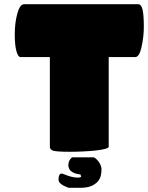

<svg xmlns="http://www.w3.org/2000/svg" viewBox="-20 -730 701 908"><path d="M215.8 -36.1V-460H77.1Q65.4 -460 57.6 -488.3Q49.8 -516.6 49.8 -567.9Q49.8 -622.6 62 -666Q73.7 -710 94.2 -710H633.8Q648.4 -710 654.3 -684.1Q660.2 -658.2 660.2 -604Q660.2 -554.7 648.9 -505.9Q638.7 -460 619.1 -460H494.1V-36.1Q494.1 -25.4 432.1 -18.1Q370.6 -12.2 310.1 -12.2Q250.5 -12.2 231.9 -17.1Q215.8 -22.5 215.8 -36.1ZM310.1 73.2Q303.2 62.5 303.2 49.8Q304.2 26.9 320.8 14.2H422.9Q431.2 16.1 443.8 31.2Q456.5 46.4 460 65.9Q460.4 98.1 451.4 115.2Q442.4 132.3 425.8 142.1Q403.3 158.2 360.8 158.2H304.2Q256.8 141.1 256.8 120.1Q256.8 90.8 272 90.8Q274.9 90.3 285.9 95.2Q296.9 100.1 314 105Q331.1 109.9 347.2 109.9Q356.4 109.9 363.8 106.9L360.8 95.2Q326.2 92.3 310.1 73.2Z"/></svg>

Font: GGS TheRock Black
Style: Regular
Weight: 900
Designer: Rodrigo Fuenzalida (2012); Goodgame Studios (2014)
Foundry: Rodrigo Fuenzalida,2012;  GGS,2014
Version: Version 1.002 | FøM Mod